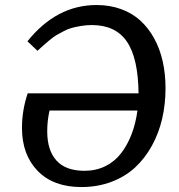

<svg xmlns="http://www.w3.org/2000/svg" viewBox="-20 -734 717 768"><path d="M305.2 14.2Q370.6 14.2 426 -6.8Q481.4 -27.8 520.8 -64.5Q560.1 -101.1 587.6 -151.1Q615.2 -201.2 628.7 -259.3Q642.1 -317.4 642.1 -380.9Q642.1 -438 630.9 -488.3Q619.6 -538.6 596.9 -580.1Q574.2 -621.6 541.7 -651.4Q509.3 -681.2 464.4 -697.5Q419.4 -713.9 366.2 -713.9Q206.1 -713.9 89.8 -568.8L129.9 -530.8Q147.5 -546.9 153.8 -552.5Q160.2 -558.1 177.2 -572.5Q194.3 -586.9 204.6 -592.8Q214.8 -598.6 233.2 -608.4Q251.5 -618.2 266.8 -622.3Q282.2 -626.5 303.5 -630.1Q324.7 -633.8 347.2 -633.8Q442.4 -633.8 487.5 -567.6Q532.7 -501.5 534.2 -360.8H90.8Q67.9 -293 67.9 -222.2Q67.9 -115.2 130.6 -50.5Q193.4 14.2 305.2 14.2ZM529.8 -292Q522.9 -240.7 506.6 -197.8Q490.2 -154.8 464.6 -121.3Q439 -87.9 401.4 -69.3Q363.8 -50.8 317.9 -50.8Q243.2 -50.8 206.1 -91.6Q168.9 -132.3 168.9 -209Q168.9 -251.5 178.2 -292Z"/></svg>

Font: Literata Book Medium
Style: Italic
Weight: 500
Italic angle: -3°
Designer: Latin by Veronika Burian and Jose Scaglione. Greek by Irene Vlachou. Cyrillic by Vera Evstafieva
Foundry: TypeTogether
Version: Version 1.003;PS 001.003;hotconv 1.0.88;makeotf.lib2.5.64775